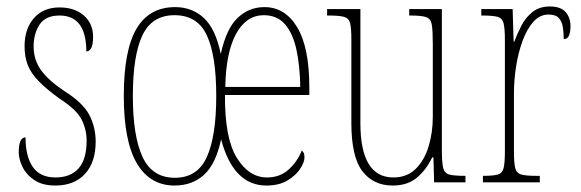

<svg xmlns="http://www.w3.org/2000/svg" viewBox="-20 -564 1796 594"><path d="M151 10Q111 10 86 -7Q61 -24 49.5 -48Q38 -72 38 -93Q38 -139 59 -139Q59 -80 81.5 -47.5Q104 -15 152 -15Q198 -15 223 -43Q248 -71 248 -129Q248 -163 232.5 -194Q217 -225 164 -259Q124 -288 100 -312.5Q76 -337 66 -362.5Q56 -388 56 -421Q56 -475 85 -508Q114 -541 164 -541Q211 -541 239.5 -516Q268 -491 268 -450Q268 -405 247 -405Q247 -516 164 -516Q121 -516 102.5 -488Q84 -460 84 -420Q84 -379 107 -347Q130 -315 178 -283Q237 -246 256.5 -208Q276 -170 276 -126Q276 -62 243 -26Q210 10 151 10Z M520 10Q444 10 403.5 -58.5Q363 -127 363 -267Q363 -409 402.5 -475.5Q442 -542 522 -542Q574 -542 610.5 -508.5Q647 -475 663 -397Q680 -475 715 -508.5Q750 -542 798 -542Q862 -542 899.5 -479.5Q937 -417 937 -294V-270H676Q675 -137 712.5 -76Q750 -15 806 -15Q846 -15 873 -39.5Q900 -64 914 -99Q916 -97 919 -92Q922 -87 922 -77Q922 -62 908.5 -41.5Q895 -21 869 -5.5Q843 10 804 10Q702 10 664 -133Q648 -57 611.5 -23.5Q575 10 520 10ZM521 -14Q591 -14 620 -78.5Q649 -143 649 -267Q649 -392 620 -454.5Q591 -517 520 -517Q450 -517 420.5 -454.5Q391 -392 391 -267Q391 -143 421 -78.5Q451 -14 521 -14ZM909 -295Q908 -358 897.5 -408.5Q887 -459 862.5 -488Q838 -517 796 -517Q742 -517 710.5 -459.5Q679 -402 677 -295Z M1195 10Q1135 10 1101 -34.5Q1067 -79 1067 -184V-443Q1067 -477 1063 -492.5Q1059 -508 1044 -512Q1029 -516 996 -516H992V-536H1095V-183Q1095 -15 1197 -15Q1239 -15 1266 -41.5Q1293 -68 1306 -111Q1319 -154 1319 -203V-426Q1319 -468 1316 -487Q1313 -506 1298.5 -511Q1284 -516 1249 -516H1246V-536H1347V-101Q1347 -62 1351 -45Q1355 -28 1370 -24Q1385 -20 1418 -20H1420V0H1323L1321 -77H1317Q1299 -39 1270 -14.5Q1241 10 1195 10Z M1474 0V-20H1475Q1506 -20 1520 -24Q1534 -28 1538 -44Q1542 -60 1542 -96V-440Q1542 -476 1538 -492Q1534 -508 1519 -512Q1504 -516 1472 -516H1469V-536H1566L1569 -435H1571Q1580 -459 1593 -484.5Q1606 -510 1627.5 -527Q1649 -544 1681 -544Q1715 -544 1730 -526.5Q1745 -509 1745 -483Q1745 -466 1740.5 -454.5Q1736 -443 1724 -443Q1724 -462 1721.5 -479Q1719 -496 1709.5 -507.5Q1700 -519 1677 -519Q1650 -519 1630 -496.5Q1610 -474 1596.5 -437Q1583 -400 1576.5 -357.5Q1570 -315 1570 -274V-96Q1570 -60 1574 -44Q1578 -28 1593 -24Q1608 -20 1639 -20H1650V0Z"/></svg>

Font: Noto Serif Georgian ExtraCondensed Thin
Style: Regular
Weight: 100
Width: 2
Designer: Monotype Design Team, Akaki Razmadze
Foundry: Google LLC
Version: Version 2.003; ttfautohint (v1.8.4.7-5d5b)